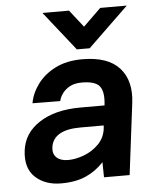

<svg xmlns="http://www.w3.org/2000/svg" viewBox="-53 -767 655 821"><g transform="rotate(-5 275.0 -356.5)"><path d="M293 -555 160 -723H274L332 -649L408 -723H522L348 -555ZM177 10Q108 10 66 -29Q24 -68 33 -143Q42 -218 110 -262Q178 -306 286 -306H390Q397 -363 378.5 -387.5Q360 -412 302 -412Q269 -412 248.5 -400Q228 -388 217 -372Q206 -356 203 -341L84 -342Q91 -384 119.5 -423Q148 -462 196.5 -486.5Q245 -511 312 -511Q422 -511 471.5 -456Q521 -401 509 -306L471 0H361L360 -65Q327 -29 283 -9.5Q239 10 177 10ZM215 -87Q247 -87 283 -100.5Q319 -114 346 -141Q373 -168 378 -208L379 -221H279Q162 -221 152 -146Q149 -118 166 -102.5Q183 -87 215 -87Z"/></g></svg>

Font: Haskoy Bold
Style: Italic
Weight: 700
Designer: Ertekin Erdin
Foundry: Ertekin Erdin
Version: Version 2.000; ttfautohint (v1.8.4.7-5d5b)